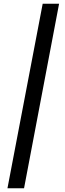

<svg xmlns="http://www.w3.org/2000/svg" viewBox="-20 -815 347 1030"><path d="M20 195 209 -795H297L109 195Z"/></svg>

Font: Sansita Swashed Light Light
Style: Regular
Weight: 300
Version: Version 1.003